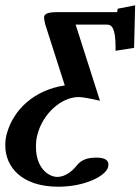

<svg xmlns="http://www.w3.org/2000/svg" viewBox="-28 -479 531 726"><path d="M415 -433H187C154 -433 142 -427 139 -417C138 -410 140 -399 143 -387L217 -156C103 -139 22.3 -66 -3 29C-7 44 -8 59 -8 71C-8 153 55 227 192 227C294 227 373 186 381 152C381 148 382 144 382 143C382 128 370 117 337 117C304 117 281 124 263 146C246 168 218 190 189 190C156 190 108 157 108 77C108 62 109 47 113 32C133 -49 204 -112 269 -112C284 -112 311 -107 350 -98L258 -386H376C394 -386 409 -375 409 -299V-287L479 -298L483 -459L417 -446C415 -434 415 -433 415 -433Z"/></svg>

Font: Linux Libertine O
Style: Bold Italic
Weight: 700
Italic angle: -11.5°
Designer: Philipp H. Poll
Foundry: Philipp H. Poll
Version: Version 4.1.0